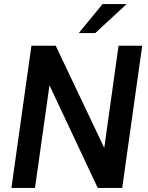

<svg xmlns="http://www.w3.org/2000/svg" viewBox="-20 -921 725 941"><path d="M36 0H151.5L222.5 -503L459 0H579L677 -697H561L491 -196L253 -697H134ZM366 -759H447L600.5 -901H482.5Z"/></svg>

Font: HK Grotesk SemiBold
Style: Italic
Weight: 600
Italic angle: -16°
Designer: Alfredo Marco Pradil
Foundry: Hanken Design Co.
Version: Version 3.001;FEAKit 1.0